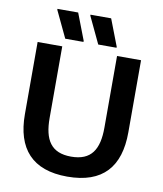

<svg xmlns="http://www.w3.org/2000/svg" viewBox="-92 -912 846 998"><g transform="rotate(10 331.0 -413.0)"><path d="M292.5 -691.7 293.3 -696.7 239.2 -837.5H130V-832.5L196.7 -691.7ZM467.5 -691.7V-696.7L413.3 -837.5H304.2V-832.5L370.8 -691.7ZM330.8 12.5C518.3 12.5 604.2 -87.5 604.2 -269.2V-650H477.5V-271.7C477.5 -156.7 439.2 -93.3 332.5 -93.3C226.7 -93.3 188.3 -156.7 188.3 -271.7V-650H58.3V-269.2C58.3 -87.5 145.8 12.5 330.8 12.5Z"/></g></svg>

Font: Familjen Grotesk SemiBold
Style: Regular
Weight: 600
Designer: Anders Wikstroem, Jonas Baeckman, Matilda Gysing, Kristian Moeller
Foundry: Familjen STHLM AB
Version: Version 2.000